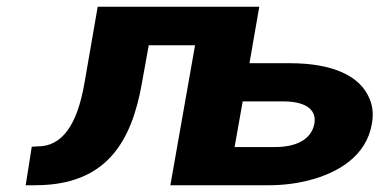

<svg xmlns="http://www.w3.org/2000/svg" viewBox="-20 -548 1147 568"><path d="M400 -303 420 -414H557L484 0H774C817 0 856 -5 892 -14C983 -37 1064 -88 1080 -181C1085 -208 1083 -232 1074 -254C1047 -324 963 -361 838 -361H718L747 -528H269L230 -303C219 -239 202 -192 179 -161C156 -130 127 -115 92 -115L74 -114L56 0H84C293 0 369 -126 400 -303ZM910 -182C901 -134 854 -113 794 -113H674L698 -248H818C876 -248 918 -229 910 -182Z"/></svg>

Font: Asimov
Style: XWidIt
Weight: 500
Designer: Google
Version: Version 2.000980; 2014